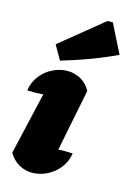

<svg xmlns="http://www.w3.org/2000/svg" viewBox="-120 -842 630 914"><g transform="rotate(15 195.0 -385.5)"><path d="M296 -129Q289 -86 264 -55Q239 -24 204 -7Q169 10 132 10Q98 10 67.5 -7Q37 -24 17 -58L88 -364Q47 -361 9 -363Q16 -406 40.5 -437Q65 -468 100 -485Q135 -502 171 -502Q206 -502 236.5 -485.5Q267 -469 286 -434L225 -129Q260 -131 296 -129ZM123 -540 83 -610 293 -781H319L390 -640Q324 -609 257.5 -584.5Q191 -560 123 -540Z"/></g></svg>

Font: Piazzolla Black
Style: Italic
Weight: 900
Italic angle: -11.3°
Designer: Juan Pablo del Peral
Foundry: Huerta Tipografica
Version: Version 1.330